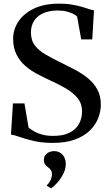

<svg xmlns="http://www.w3.org/2000/svg" viewBox="-20 -772 600 1052"><path d="M269 11Q210 11 164.2 0.2Q118.5 -10.5 87.2 -21.8Q56 -33 40 -34.5L51 -205.5H114L136.5 -73Q150.5 -61.5 169.2 -51Q188 -40.5 213 -34Q238 -27.5 270 -27.5Q326 -27 361.2 -45Q396.5 -63 413 -93.5Q429.5 -124 429.5 -161.5Q429.5 -204.5 405 -234.5Q380.5 -264.5 339.5 -288.2Q298.5 -312 248.5 -334.5Q217.5 -349 183.2 -367Q149 -385 119.2 -410.5Q89.5 -436 70.8 -472.5Q52 -509 52 -559.5Q52 -611 81.2 -654.8Q110.5 -698.5 166 -725Q221.5 -751.5 300 -752Q339.5 -752.5 371.2 -747.2Q403 -742 427.2 -735Q451.5 -728 468.2 -722.2Q485 -716.5 495 -715.5L485.5 -556H425L402.5 -681.5Q396.5 -688 382.2 -695.5Q368 -703 346.2 -708.8Q324.5 -714.5 295.5 -714.5Q248.5 -714 216 -699.2Q183.5 -684.5 166.5 -657.5Q149.5 -630.5 149.5 -594.5Q149.5 -550.5 171.8 -522Q194 -493.5 232.8 -471.5Q271.5 -449.5 321 -425.5Q356 -408.5 393 -388.8Q430 -369 461.8 -343.2Q493.5 -317.5 513 -282.2Q532.5 -247 532.5 -199Q532.5 -162 518 -124.8Q503.5 -87.5 472.2 -56.8Q441 -26 390.8 -7.5Q340.5 11 269 11ZM340.5 127Q340 155.5 326 182.2Q312 209 293.5 229.5Q275 250 260.5 259.5H259.5L237.5 246.5L237 242.5Q250.5 230 257.8 212.8Q265 195.5 265 184Q265 171.5 260 162.2Q255 153 243 144Q233.5 137.5 227 128.2Q220.5 119 220.5 104.5Q220.5 88.5 228.8 77.8Q237 67 249.5 61.5Q262 56 274 56H277Q305 56 322.8 75.8Q340.5 95.5 340.5 127Z"/></svg>

Font: Merriweather 96pt Medium
Style: Regular
Weight: 500
Version: Version 2.100